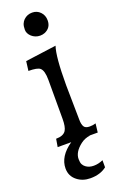

<svg xmlns="http://www.w3.org/2000/svg" viewBox="-200 -883 734 1181"><g transform="rotate(-20 166.5 -292.5)"><path d="M211.9 -687.5Q198.2 -682.1 182.1 -682.1Q166 -682.1 151.9 -687.7Q137.7 -693.4 127 -703.1Q105 -723.6 105 -747.8Q105 -772 110.8 -786.1Q116.7 -800.3 127 -810.5Q149.9 -832.5 182.6 -832.5Q214.4 -832.5 235.4 -810.5Q256.8 -788.6 256.8 -755.4Q256.8 -706.1 211.9 -687.5ZM48.3 139.6Q48.3 60.1 136.7 -1H47.9L56.6 -52.7Q104.5 -52.7 121.6 -79.1Q135.7 -101.6 135.7 -153.8V-409.2Q135.7 -470.2 114.3 -488.3Q97.2 -502.9 39.1 -502.9L46.9 -564.5L249 -591.8Q227.1 -528.3 227.1 -341.8L230.5 -114.3Q230.5 -84.5 239.7 -68.6Q249 -52.7 276.9 -52.7Q299.3 -52.7 316.9 -58.6L310.1 -1H250Q252 -0.5 253.9 -0.5H256.8Q258.3 -0.5 259.3 0Q223.6 4.4 196.8 25.1Q169.9 45.9 156.7 67.6Q143.6 89.4 143.6 112.3Q143.6 135.3 149.9 147.2Q156.2 159.2 167 167Q187.5 182.6 218.3 182.6Q249 182.6 279.3 168.9V215.3Q237.8 248 173.3 248Q122.6 248 86.9 219.7Q48.3 189.5 48.3 139.6Z"/></g></svg>

Font: HeadlandOne
Style: Regular
Weight: 400
Designer: Gary Lonergan
Foundry: Sorkin Type Co.
Version: Version 1.002